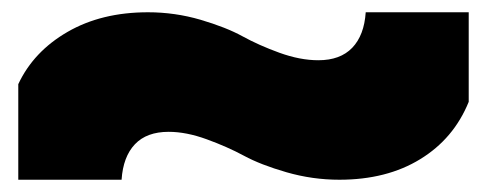

<svg xmlns="http://www.w3.org/2000/svg" viewBox="-20 -501 794 313"><path d="M9.8 -363.8Q34.7 -417 90.1 -449Q145.5 -481 221.2 -481Q265.1 -481 306.9 -468.8Q348.6 -456.5 375.2 -441.9Q401.9 -427.2 435.5 -415Q469.2 -402.8 499 -402.8Q534.7 -402.8 554.2 -423.1Q573.7 -443.4 576.2 -481H744.1V-335Q719.7 -274.9 665 -241.5Q610.4 -208 533.2 -208Q489.3 -208 447 -220.2Q404.8 -232.4 377.7 -247.1Q350.6 -261.7 317.1 -273.9Q283.7 -286.1 254.9 -286.1Q219.2 -286.1 200 -265.9Q180.7 -245.6 178.2 -208H9.8Z"/></svg>

Font: Nastup Basic
Style: Regular
Weight: 400
Designer: Maksym Kobuzan
Foundry: Zakznak
Version: Version 1.020;FEAKit 1.0